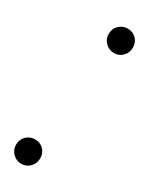

<svg xmlns="http://www.w3.org/2000/svg" viewBox="-147 -542 449 579"><g transform="rotate(30 77.5 -252.0)"><path d="M40 5Q23 5 10.5 -7.5Q-2 -20 -2 -37Q-2 -56 10.5 -68Q23 -80 40 -80Q58 -80 70 -68Q82 -56 82 -38Q82 -20 70 -7.5Q58 5 40 5ZM115 -424Q98 -424 85.5 -436.5Q73 -449 73 -466Q73 -485 85.5 -497Q98 -509 115 -509Q133 -509 145 -497Q157 -485 157 -467Q157 -449 145 -436.5Q133 -424 115 -424Z"/></g></svg>

Font: DM Sans 36pt ExtraLight
Style: Italic
Weight: 250
Italic angle: -10°
Designer: Colophon Foundry, Jonny Pinhorn
Foundry: Colophon Foundry
Version: Version 4.004;gftools[0.9.30]